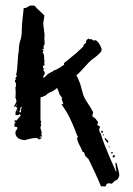

<svg xmlns="http://www.w3.org/2000/svg" viewBox="-20 -479 483 697"><path d="M33 -32 38 -36H33V-41Q33 -42 35 -44L38 -40L55 -59Q54 -61 54 -62Q54 -63 51 -65Q48 -62 47 -61.5Q46 -61 37 -61Q36 -63 36 -66Q36 -74 39.5 -79Q43 -84 43 -89H41Q39 -89 36 -93Q34 -93 32.5 -91.5Q31 -90 30 -90Q31 -94 35.5 -101.5Q40 -109 40 -112L36 -125Q36 -128 36.5 -132Q37 -136 37 -141Q37 -146 36.5 -151Q36 -156 36 -162L38 -166Q38 -180 36 -180.5Q34 -181 34 -186Q34 -187 38 -191Q36 -193 36 -194Q36 -196 38.5 -199Q41 -202 41 -206L38 -207Q41 -215 42 -227Q43 -239 44 -251.5Q45 -264 45.5 -274.5Q46 -285 48 -291Q48 -316 53.5 -331.5Q59 -347 59 -367Q59 -377 60 -391Q61 -405 62.5 -417.5Q64 -430 65 -439Q66 -448 66 -450H73L90 -459H101Q106 -459 109.5 -454Q113 -449 119 -444L135 -429L141 -423Q141 -421 140.5 -418.5Q140 -416 140 -414L137 -396Q137 -389 139.5 -371.5Q142 -354 142 -347Q141 -345 141 -345L142 -319Q142 -317 140 -315Q138 -313 138 -308Q139 -306 139 -304Q139 -300 136 -300Q133 -300 133 -298L134 -297H138Q138 -295 136.5 -292Q135 -289 135 -287Q139 -285 140 -276Q141 -267 141 -257L143 -256Q142 -254 141 -253.5Q140 -253 140 -251Q140 -249 142 -247Q142 -242 139 -241.5Q136 -241 136 -233Q136 -230 142 -230Q136 -224 136 -225Q136 -223 140 -222L143 -212Q137 -204 137 -198V-196Q142 -198 146.5 -203Q151 -208 155 -211L175 -222L173 -223Q178 -223 184.5 -226.5Q191 -230 197 -233.5Q203 -237 207.5 -240.5Q212 -244 213 -244Q213 -246 212.5 -247Q212 -248 212 -249L215 -252L259 -288L268 -297Q270 -298 275.5 -303.5Q281 -309 283 -311L285 -313H281L293 -325Q292 -326 292 -327Q292 -331 296 -335Q300 -339 303 -339Q304 -339 304.5 -337.5Q305 -336 307 -336L312 -337Q313 -337 315.5 -334.5Q318 -332 320 -332Q322 -332 323 -332.5Q324 -333 326 -333Q329 -333 333 -329Q337 -325 340.5 -319.5Q344 -314 346.5 -308Q349 -302 349 -298L346 -290L340 -284Q331 -275 321 -268Q311 -261 303 -253L265 -212L257 -206Q262 -198 267.5 -184Q273 -170 273 -168L281 -139Q285 -124 296.5 -107.5Q308 -91 318 -72L315 -57L326 -49L336 -36L333 -25L343 -20L340 -8Q340 -6 341 -2Q342 2 344 3L346 7Q351 25 360.5 49Q370 73 379.5 95Q389 117 395.5 131.5Q402 146 402 146V136Q400 134 400 125Q400 116 398 114L403 112Q406 125 408 132Q410 139 411 143.5Q412 148 412.5 150.5Q413 153 413 156Q413 160 412 162L407 172L396 178L386 188L374 186L367 189L364 197Q360 198 356 197.5Q352 197 347 198L345 194Q343 188 337 174.5Q331 161 324 146Q317 131 310.5 117.5Q304 104 301 98L290 88L285 74L280 72L273 56Q265 42 262.5 34.5Q260 27 260 23Q260 20 263 18L257 6L253 -6Q233 -55 219.5 -76Q206 -97 204 -99V-101H209V-104Q209 -106 206.5 -111.5Q204 -117 204 -118V-120Q204 -122 205 -122.5Q206 -123 206 -125H204L198 -134Q196 -135 194 -143Q192 -151 190 -153L187 -160Q177 -150 165.5 -145.5Q154 -141 145 -132L127 -125V-41L130 -40Q128 -34 128 -30Q128 -26 130 -26L128 -21Q127 -19 127 -16Q127 -11 129 -7Q131 -3 131 2V7L129 9L133 14Q132 15 131.5 16Q131 17 129 18V16Q123 18 122 19L132 21Q126 27 121 27Q117 24 116.5 23Q116 22 111 22Q100 22 88 25Q76 28 69 30Q49 27 42.5 19.5Q36 12 36 4Q36 0 37 -2V-3Q37 -7 40 -7.5Q43 -8 43 -16Q43 -19 32 -19ZM374 34 371 40 362 29Q362 29 359 21L364 24ZM51 -71Q56 -71 56 -75Q56 -79 59 -92Q57 -92 55 -89Q53 -86 53 -84Q53 -83 53.5 -83Q54 -83 54 -82Q54 -80 52 -78Q50 -76 50 -73Q50 -72 51 -71ZM395 83 397 88 394 93 388 91 391 85ZM348 -3Q350 -4 350 -4Q354 -4 354 0Q354 3 351 3Q347 3 347 -1Q347 -2 348 -3ZM386 73H388Q390 73 390 74Q390 76 388 77Q386 78 384 78Q382 78 382 77Q382 75 386 73ZM356 9Q357 11 357 11V12V13Q353 13 353 8H354Q355 8 356 9ZM378 53 380 56 372 54ZM40 -99H38L37 -98Q37 -97 41 -95ZM43 -75V-80Q42 -80 41 -77Z"/></svg>

Font: East Sea Dokdo
Style: Regular
Weight: 400
Designer: YoonDesign Inc.
Foundry: YoonDesign Inc.
Version: Version 1.00